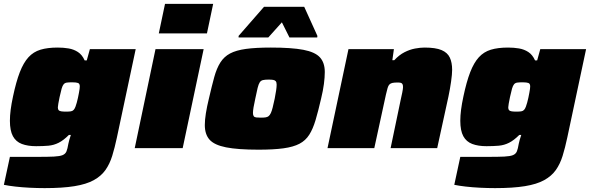

<svg xmlns="http://www.w3.org/2000/svg" viewBox="-35 -763 3039 989"><path d="M195 206Q158 206 118 204Q78 202 43.5 198Q9 194 -15 189L16 45Q40 45 64 45Q88 45 112 45Q136 45 160 45Q213 45 243 43.5Q273 42 287.5 36Q302 30 307.5 16.5Q313 3 317 -22Q319 -31 322 -42.5Q325 -54 330 -68H320Q292 -40 267 -27.5Q242 -15 214.5 -12.5Q187 -10 151 -10Q108 -10 77.5 -21.5Q47 -33 31.5 -61.5Q16 -90 16 -141Q16 -167 20 -198Q24 -229 32 -266Q48 -342 67 -391Q86 -440 111.5 -468Q137 -496 173.5 -507Q210 -518 262 -518Q292 -518 318.5 -513.5Q345 -509 366.5 -495Q388 -481 401 -452H412L428 -510H664L567 -54Q556 -2 543 40Q530 82 508 113Q486 144 448 165Q410 186 348.5 196Q287 206 195 206ZM305 -188Q321 -188 330 -189.5Q339 -191 344.5 -197Q350 -203 354 -214Q357 -223 360.5 -234.5Q364 -246 366.5 -259Q369 -272 371.5 -284Q374 -296 375 -305Q376 -314 376 -318Q376 -332 367 -335.5Q358 -339 337 -339Q319 -339 309 -337.5Q299 -336 293 -329Q287 -322 282.5 -306.5Q278 -291 272 -263Q268 -244 265.5 -229.5Q263 -215 263 -210Q263 -200 267 -195.5Q271 -191 280.5 -189.5Q290 -188 305 -188Z M783 -591 815 -743H1063L1031 -591ZM659 0 766 -510H1014L906 0Z M1297 8Q1190 8 1129.5 -4Q1069 -16 1044.5 -43.5Q1020 -71 1020 -119Q1020 -145 1025.5 -179.5Q1031 -214 1041 -255Q1056 -320 1068.5 -365.5Q1081 -411 1100 -441Q1119 -471 1150 -487.5Q1181 -504 1231.5 -511Q1282 -518 1360 -518Q1467 -518 1527.5 -506.5Q1588 -495 1613 -467.5Q1638 -440 1638 -392Q1638 -365 1633.5 -330.5Q1629 -296 1619 -255Q1604 -190 1590.5 -144.5Q1577 -99 1558 -69Q1539 -39 1507.5 -22.5Q1476 -6 1425 1Q1374 8 1297 8ZM1309 -157Q1324 -157 1333.5 -158.5Q1343 -160 1349 -165Q1355 -170 1360 -180.5Q1365 -191 1369.5 -209Q1374 -227 1380 -255Q1385 -281 1387.5 -298Q1390 -315 1390 -327Q1390 -339 1385.5 -344.5Q1381 -350 1372 -351.5Q1363 -353 1348 -353Q1330 -353 1319.5 -350.5Q1309 -348 1303 -339Q1297 -330 1292 -310Q1287 -290 1280 -255Q1274 -228 1271 -210Q1268 -192 1268 -181Q1268 -170 1272 -164.5Q1276 -159 1285.5 -158Q1295 -157 1309 -157ZM1194 -570V-578L1325 -728H1532L1600 -578L1599 -570H1456L1417 -648L1347 -570Z M1652 0 1760 -510H1994L1986 -453H1996Q2021 -480 2048.5 -494Q2076 -508 2103 -513Q2130 -518 2152 -518Q2209 -518 2239.5 -505Q2270 -492 2282 -466.5Q2294 -441 2294 -403Q2294 -381 2288.5 -342.5Q2283 -304 2275 -266L2217 0H1977L2029 -249Q2033 -266 2037 -286Q2041 -306 2041 -314Q2041 -325 2038 -330Q2035 -335 2029 -336.5Q2023 -338 2013 -338Q1997 -338 1987 -336Q1977 -334 1971 -328Q1965 -322 1961.5 -309.5Q1958 -297 1953 -276L1893 0Z M2515 206Q2478 206 2438 204Q2398 202 2363.5 198Q2329 194 2305 189L2336 45Q2360 45 2384 45Q2408 45 2432 45Q2456 45 2480 45Q2533 45 2563 43.5Q2593 42 2607.5 36Q2622 30 2627.5 16.5Q2633 3 2637 -22Q2639 -31 2642 -42.5Q2645 -54 2650 -68H2640Q2612 -40 2587 -27.5Q2562 -15 2534.5 -12.5Q2507 -10 2471 -10Q2428 -10 2397.5 -21.5Q2367 -33 2351.5 -61.5Q2336 -90 2336 -141Q2336 -167 2340 -198Q2344 -229 2352 -266Q2368 -342 2387 -391Q2406 -440 2431.5 -468Q2457 -496 2493.5 -507Q2530 -518 2582 -518Q2612 -518 2638.5 -513.5Q2665 -509 2686.5 -495Q2708 -481 2721 -452H2732L2748 -510H2984L2887 -54Q2876 -2 2863 40Q2850 82 2828 113Q2806 144 2768 165Q2730 186 2668.5 196Q2607 206 2515 206ZM2625 -188Q2641 -188 2650 -189.5Q2659 -191 2664.5 -197Q2670 -203 2674 -214Q2677 -223 2680.5 -234.5Q2684 -246 2686.5 -259Q2689 -272 2691.5 -284Q2694 -296 2695 -305Q2696 -314 2696 -318Q2696 -332 2687 -335.5Q2678 -339 2657 -339Q2639 -339 2629 -337.5Q2619 -336 2613 -329Q2607 -322 2602.5 -306.5Q2598 -291 2592 -263Q2588 -244 2585.5 -229.5Q2583 -215 2583 -210Q2583 -200 2587 -195.5Q2591 -191 2600.5 -189.5Q2610 -188 2625 -188Z"/></svg>

Font: Saira Expanded Black
Style: Italic
Weight: 900
Width: 7
Italic angle: -12°
Designer: Hector Gatti with collaboration of the Omnibus-Type team
Foundry: Omnibus-Type
Version: Version 1.101